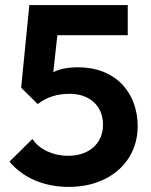

<svg xmlns="http://www.w3.org/2000/svg" viewBox="-20 -723 593 753"><path d="M250 10C410 10 520 -89 520 -228C520 -354 439 -459 286 -459C245 -459 215 -453 189 -440L205 -585H481V-703H95L63 -379L128 -315C165 -343 204 -355 255 -355C326 -355 384 -312 384 -234C384 -159 328 -112 247 -112C187 -112 133 -138 107 -178L17 -89C71 -25 153 10 250 10Z"/></svg>

Font: MV Cash SemiBold
Style: Regular
Weight: 600
Designer: Rodrigo Fuenzalida
Foundry: fragTYPE
Version: Version 1.100;Glyphs 3.1.2 (3151)